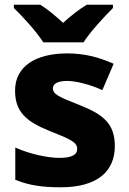

<svg xmlns="http://www.w3.org/2000/svg" viewBox="-20 -786 549 816"><path d="M164 -606H335C364 -652 425 -717 460 -752V-766H349C314 -745 283 -720 248 -689C214 -720 186 -744 151 -766H39V-752C76 -716 135 -652 164 -606ZM468 -165C468 -260 419 -299 322 -338C228 -375 205 -385 205 -411C205 -431 227 -442 266 -442C303 -442 362 -427 415 -403L463 -515C397 -544 338 -559 266 -559C133 -559 44 -505 44 -401C44 -310 92 -270 187 -231C283 -193 308 -181 308 -153C308 -128 285 -115 232 -115C186 -115 109 -130 45 -159V-22C104 2 160 10 238 10C398 10 468 -61 468 -165Z"/></svg>

Font: Noto Sans Lao ExtraBold
Style: Regular
Weight: 800
Designer: Monotype Design Team
Foundry: Monotype Imaging Inc.
Version: Version 2.003